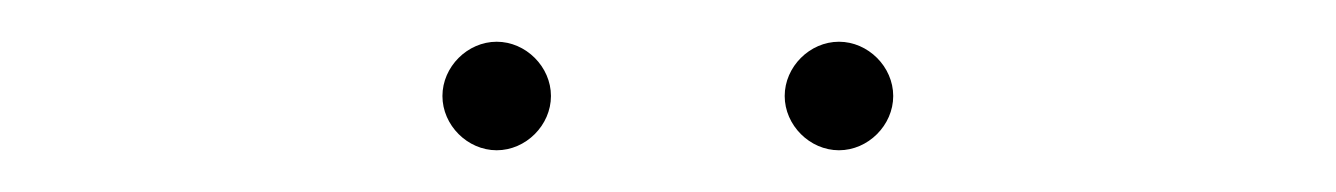

<svg xmlns="http://www.w3.org/2000/svg" viewBox="-20 -713 640 92"><path d="M382 -641C396 -641 408 -653 408 -667C408 -681 396 -693 382 -693C368 -693 356 -681 356 -667C356 -653 368 -641 382 -641ZM218 -641C232 -641 244 -653 244 -667C244 -681 232 -693 218 -693C204 -693 192 -681 192 -667C192 -653 204 -641 218 -641Z"/></svg>

Font: Montserrat-Alt1 Thin
Style: Regular
Weight: 100
Designer: Differentunic
Foundry: Differentunic
Version: Version 7.222